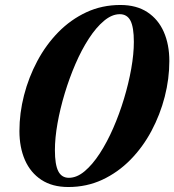

<svg xmlns="http://www.w3.org/2000/svg" viewBox="-20 -738 700 771"><path d="M200.5 -135Q200.5 -77 214 -50.5Q227.5 -24 256.5 -24Q288.5 -24 320 -50.5Q351.5 -77 380.8 -122Q410 -167 434.8 -223.8Q459.5 -280.5 478 -341.8Q496.5 -403 507 -462Q517.5 -521 517.5 -570Q517.5 -628.5 504 -654.8Q490.5 -681 461 -681Q429.5 -681 397.8 -654.5Q366 -628 336.8 -583Q307.5 -538 283 -481.2Q258.5 -424.5 240 -363.2Q221.5 -302 211 -243Q200.5 -184 200.5 -135ZM463.5 -718Q528 -718 571.8 -689.2Q615.5 -660.5 637.8 -609.8Q660 -559 660 -493Q660 -421.5 641.5 -349.5Q623 -277.5 588.2 -212.2Q553.5 -147 503.5 -96.2Q453.5 -45.5 390.8 -16.2Q328 13 254.5 13Q190 13 146.2 -15.8Q102.5 -44.5 80.2 -95.2Q58 -146 58 -212Q58 -283.5 76.5 -355.5Q95 -427.5 129.8 -492.8Q164.5 -558 214.2 -608.8Q264 -659.5 326.8 -688.8Q389.5 -718 463.5 -718Z"/></svg>

Font: Newsreader 60pt
Style: Bold Italic
Weight: 700
Italic angle: -17°
Designer: Hugues Gentile
Foundry: Production Type
Version: Version 1.003